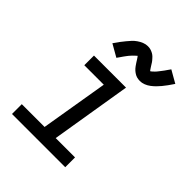

<svg xmlns="http://www.w3.org/2000/svg" viewBox="-213 -898 1025 1025"><g transform="rotate(45 300.0 -385.0)"><path d="M50 0V-74H222L286 -457H139V-530H381L306 -74H452V0ZM232 -606 162 -646Q174 -664 185 -678.5Q196 -693 206 -705Q216 -717 225.5 -727.5Q235 -738 248.5 -747.5Q262 -757 277 -763Q292 -769 307 -769Q313 -769 318 -768.5Q323 -768 328 -766.5Q333 -765 338 -763Q343 -761 347.5 -758.5Q352 -756 356 -753Q360 -750 363 -747Q366 -744 370 -739.5Q374 -735 377.5 -731Q381 -727 383.5 -723Q386 -719 388.5 -715Q391 -711 393.5 -707Q396 -703 399 -698.5Q402 -694 405 -689.5Q408 -685 410 -683Q414 -685 420 -690.5Q426 -696 429.5 -699.5Q433 -703 436.5 -707Q440 -711 444 -716.5Q448 -722 452.5 -727.5Q457 -733 462 -740Q467 -747 472 -754.5Q477 -762 483 -770L553 -730Q541 -712 530.5 -697.5Q520 -683 510 -671Q500 -659 490 -649Q480 -639 467 -629Q454 -619 438.5 -613Q423 -607 408 -607Q402 -607 395.5 -608Q389 -609 383.5 -610.5Q378 -612 372.5 -615Q367 -618 362 -621.5Q357 -625 353 -628.5Q349 -632 344.5 -637Q340 -642 336.5 -647Q333 -652 330 -656.5Q327 -661 324 -665.5Q321 -670 317.5 -676Q314 -682 310.5 -686.5Q307 -691 305 -694Q302 -691 295.5 -685.5Q289 -680 286 -676.5Q283 -673 279 -669Q275 -665 271 -660Q267 -655 262.5 -649Q258 -643 253 -636Q248 -629 243 -621.5Q238 -614 232 -606Z"/></g></svg>

Font: Iosevka Curly Slab ExObl
Style: Regular
Weight: 400
Width: 7
Italic angle: -9°
Monospace: yes
Designer: Belleve Invis
Foundry: Belleve Invis
Version: Version 11.1.0; ttfautohint (v1.8.3)